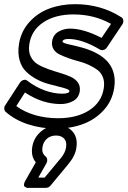

<svg xmlns="http://www.w3.org/2000/svg" viewBox="-20 -592 619 932"><path d="M4.9 -80.1 76.2 -189.9Q79.6 -195.3 84.7 -199.2Q89.8 -203.1 97.9 -204.6Q106 -206.1 113.8 -199.2Q152.3 -169.4 196.8 -153.3Q241.2 -137.2 282.2 -137.2Q296.9 -137.2 305.4 -139.9Q314 -142.6 315.4 -144.8Q316.9 -147 316.9 -148.9Q317.9 -155.3 303.2 -160.6Q288.6 -166 264.6 -171.6Q240.7 -177.2 212.2 -185.3Q183.6 -193.4 156.2 -208.3Q128.9 -223.1 107.2 -243.9Q85.4 -264.6 75.4 -298.8Q65.4 -333 71.8 -376Q81.1 -438.5 121.6 -483.9Q162.1 -529.3 219.5 -550.5Q276.9 -571.8 344.2 -571.8Q470.2 -571.8 569.8 -507.8Q577.6 -502.9 578.6 -492.7Q579.6 -482.4 574.2 -474.1L499 -361.8Q493.2 -352.5 482.7 -349.6Q472.2 -346.7 463.9 -352.1Q377.4 -402.8 313 -402.8Q286.1 -402.8 283.2 -391.1Q282.7 -387.2 290.3 -383.8Q297.9 -380.4 311 -377.4Q324.2 -374.5 341.8 -370.4Q359.4 -366.2 379.2 -360.8Q398.9 -355.5 419.4 -347.2Q439.9 -338.9 458.7 -327.9Q477.5 -316.9 493.4 -301.8Q509.3 -286.6 520 -267.1Q530.8 -247.6 534.9 -221.9Q539.1 -196.3 534.2 -165Q524.9 -102.5 483.2 -56.9Q441.4 -11.2 382.1 10.5Q322.8 32.2 252.9 32.2Q180.2 32.2 116.9 11.7Q53.7 -8.8 7.8 -48.8Q1.5 -54.7 0.7 -64.2Q0 -73.7 4.9 -80.1ZM59.1 -77.1Q97.2 -48.8 149.7 -33.4Q202.1 -18.1 261.2 -18.1Q354.5 -18.1 414.3 -57.4Q474.1 -96.7 483.9 -165Q488.3 -194.3 479.5 -217Q470.7 -239.7 452.6 -252.9Q434.6 -266.1 410.9 -277.1Q387.2 -288.1 361.3 -294.7Q335.4 -301.3 311.3 -310.1Q287.1 -318.8 268.3 -328.1Q249.5 -337.4 239.7 -353.5Q230 -369.6 232.9 -391.1Q237.8 -422.9 263.4 -438Q289.1 -453.1 319.8 -453.1Q385.7 -453.1 473.1 -408.2L519 -476.1Q436.5 -522 336.9 -522Q247.6 -522 189.7 -483.2Q131.8 -444.3 122.1 -376Q117.2 -342.3 128.9 -317.9Q140.6 -293.5 163.1 -280Q185.5 -266.6 213.9 -256.6Q242.2 -246.6 270.5 -238.3Q298.8 -230 322 -219.7Q345.2 -209.5 357.9 -191.9Q370.6 -174.3 367.2 -148.9Q362.3 -116.2 335 -101.6Q307.6 -86.9 274.9 -86.9Q185.5 -86.9 101.1 -143.1ZM103 285.2 153.8 195.8Q129.9 167.5 136.2 124Q142.6 77.6 178.2 46.9Q213.9 16.1 259.8 16.1Q304.2 16.1 331.1 45.2Q357.9 74.2 351.1 123Q346.2 163.1 313 203.1L225.1 309.1Q215.8 319.8 203.1 319.8H121.1Q121.1 319.3 117.2 320.1Q113.3 320.8 108.4 318.8Q103.5 316.9 99.9 314.2Q96.2 311.5 96.4 303.7Q96.7 295.9 103 285.2ZM166 270H196.8L275.9 174.8Q296.9 149.4 300.8 123Q305.2 95.7 291.3 80.8Q277.3 65.9 252 65.9Q225.6 65.9 207.5 81.5Q189.5 97.2 186 124Q181.6 151.9 202.1 168Q208 173.3 209.2 182.1Q210.4 190.9 206.1 199.2Z"/></svg>

Font: Trueno Bold Outline
Style: Italic
Weight: 700
Width: 6
Designer: Julieta Ulanovsky
Foundry: Julieta Ulanovsky
Version: Version 3.001b | FøM Fix